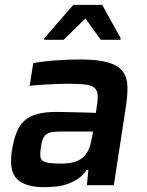

<svg xmlns="http://www.w3.org/2000/svg" viewBox="-20 -763 605 791"><path d="M16 0ZM160 8Q84 8 50 -25.5Q16 -59 29 -142Q36 -186 48 -216.5Q60 -247 81 -266Q102 -285 134.5 -293.5Q167 -302 213 -302Q223 -302 242 -301.5Q261 -301 283.5 -300.5Q306 -300 330.5 -299.5Q355 -299 375 -298L378 -318Q384 -354 382 -374Q380 -394 366.5 -403.5Q353 -413 326 -415.5Q299 -418 254 -418Q238 -418 216.5 -417Q195 -416 173.5 -415Q152 -414 133 -412.5Q114 -411 102 -409L117 -503Q162 -511 212 -514.5Q262 -518 310 -518Q383 -518 424.5 -506Q466 -494 485 -469.5Q504 -445 505 -406Q506 -367 497 -313L449 0H338L344 -63H337Q321 -39 299 -25Q277 -11 253.5 -3.5Q230 4 205.5 6Q181 8 160 8ZM232 -89Q265 -89 287.5 -96Q310 -103 325 -117.5Q340 -132 348 -154.5Q356 -177 361 -208L363 -221H230Q208 -221 193.5 -218.5Q179 -216 170 -209Q161 -202 156 -189Q151 -176 148 -154Q145 -133 146 -120Q147 -107 156 -100.5Q165 -94 183.5 -91.5Q202 -89 232 -89ZM162 -599 163 -606 282 -743H401L477 -606L476 -599H395L332 -687L242 -599Z"/></svg>

Font: Azeri Sans SemiBold
Style: Italic
Weight: 600
Designer: Hector Gatti & Omnibus-Type (original fonts) / Cristiano Sobral (main changes and remastering)
Foundry: Omnibus-Type
Version: Version 0.07;August 21, 2020;FontCreator 13.0.0.2681 64-bit;